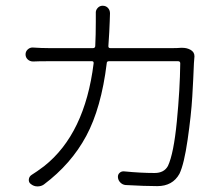

<svg xmlns="http://www.w3.org/2000/svg" viewBox="-20 -624 784 686"><path d="M625 -453.1Q628.9 -453.1 632.8 -453.1Q647.5 -453.1 660.2 -446.3Q674.8 -438.5 674.8 -422.9L672.9 -398.4Q670.9 -344.7 667 -278.8Q663.1 -212.9 650.4 -125Q637.7 -37.1 621.1 -2.9Q596.7 41 542 41Q498 41 428.7 37.1Q418 36.1 410.2 28.3Q402.3 20.5 401.4 9.8Q400.4 0 407.2 -6.3Q414.1 -12.7 423.8 -11.7Q482.4 -5.9 532.2 -5.9Q566.4 -5.9 580.1 -31.2Q600.6 -75.2 611.8 -189.9Q623 -304.7 624 -397.5Q624 -405.3 616.2 -405.3H369.1Q361.3 -405.3 361.3 -397.5Q341.8 -238.3 288.1 -138.2Q234.4 -38.1 136.7 35.2Q127 42 114.3 42Q114.3 42 113.3 42Q100.6 42 89.8 33.2Q82 27.3 83 17.1Q84 6.8 92.8 1Q110.4 -9.8 137.7 -30.3Q283.2 -145.5 314.5 -397.5Q315.4 -405.3 308.6 -405.3H155.3Q115.2 -405.3 98.6 -404.3Q86.9 -404.3 79.1 -411.6Q71.3 -418.9 71.3 -429.7Q71.3 -440.4 79.6 -447.8Q87.9 -455.1 98.6 -454.1Q128.9 -452.1 154.3 -452.1H312.5Q319.3 -452.1 320.3 -459Q322.3 -501 322.3 -545.9Q322.3 -562.5 322.3 -576.2Q321.3 -586.9 328.6 -595.2Q335.9 -603.5 346.7 -603.5Q358.4 -603.5 365.7 -595.7Q373 -587.9 373 -576.2Q373 -574.2 372.6 -564.5Q372.1 -554.7 372.1 -548.8Q371.1 -513.7 367.2 -459Q367.2 -452.1 374 -452.1H598.6Q613.3 -452.1 625 -453.1Z"/></svg>

Font: Gen Jyuu Gothic P Light
Style: Regular
Weight: 200
Designer: [Source Han Sans]
Ryoko NISHIZUKA  (kana & ideographs); Paul D. Hunt (Latin, Greek & Cyrillic); Wenlong ZHANG  (bopomofo
Version: Version 1.002.20150607